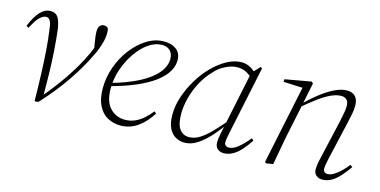

<svg xmlns="http://www.w3.org/2000/svg" viewBox="-55 -729 1976 998"><g transform="rotate(15 933.0 -229.5)"><path d="M159 3Q158 -79 155.5 -144.5Q153 -210 149 -265.5Q145 -321 138 -371Q134 -408 126 -421Q118 -434 105 -434Q90 -434 72 -418Q54 -402 30 -355L17 -362Q40 -417 64.5 -443Q89 -469 119 -469Q146 -469 159 -450.5Q172 -432 179 -387Q185 -336 189 -280Q193 -224 194.5 -162Q196 -100 196 -32L188 -30L192 -35Q218 -66 243 -98.5Q268 -131 290.5 -164.5Q313 -198 333.5 -233Q354 -268 371 -305Q379 -321 385.5 -338.5Q392 -356 398 -375L391 -321L383 -367Q379 -390 377.5 -404.5Q376 -419 376 -427Q376 -449 384.5 -459Q393 -469 406 -469Q413 -469 419.5 -466.5Q426 -464 428 -460Q431 -454 431.5 -446.5Q432 -439 432 -430Q432 -411 426.5 -389.5Q421 -368 412.5 -345Q404 -322 391 -298Q376 -266 355 -230.5Q334 -195 308 -156.5Q282 -118 250 -78Q218 -38 180 3L162 6Z M622 12Q584 12 552.5 -5Q521 -22 502.5 -59Q484 -96 484 -152Q484 -210 504 -266.5Q524 -323 559 -368.5Q594 -414 638 -441.5Q682 -469 730 -469Q771 -469 796.5 -449.5Q822 -430 822 -391Q822 -360 803.5 -329.5Q785 -299 747 -270.5Q709 -242 650 -216.5Q591 -191 510 -170L507 -186Q601 -212 662 -244Q723 -276 753.5 -313Q784 -350 784 -389Q784 -417 768 -433Q752 -449 725 -449Q688 -449 652.5 -424.5Q617 -400 588 -358Q559 -316 541.5 -265Q524 -214 524 -161Q524 -92 556 -57.5Q588 -23 637 -23Q665 -23 689.5 -33.5Q714 -44 735.5 -63Q757 -82 775 -105L786 -96Q771 -72 753 -52Q735 -32 714.5 -17.5Q694 -3 671 4.5Q648 12 622 12Z M966 12Q942 12 919.5 0Q897 -12 883 -39.5Q869 -67 869 -113Q869 -161 885.5 -210.5Q902 -260 930 -306.5Q958 -353 993.5 -389Q1029 -425 1069 -447Q1109 -469 1148 -469Q1165 -469 1181.5 -463Q1198 -457 1212 -445.5Q1226 -434 1235 -418L1220 -395Q1206 -413 1184 -425.5Q1162 -438 1135 -438Q1113 -438 1091.5 -430.5Q1070 -423 1050.5 -410.5Q1031 -398 1014 -379Q983 -348 959.5 -305Q936 -262 924 -216Q912 -170 912 -129Q912 -74 930.5 -48Q949 -22 982 -22Q1011 -22 1039 -39.5Q1067 -57 1099.5 -90.5Q1132 -124 1170 -170L1177 -163H1175Q1143 -116 1108.5 -76Q1074 -36 1038.5 -12Q1003 12 966 12ZM1177 12Q1157 12 1144 0Q1131 -12 1131 -33Q1131 -43 1132 -53.5Q1133 -64 1136.5 -80.5Q1140 -97 1146 -126L1147 -131L1209 -429L1212 -432L1249 -471L1257 -465L1181 -103Q1178 -88 1175 -72.5Q1172 -57 1172 -43Q1172 -34 1179 -28.5Q1186 -23 1196 -23Q1219 -23 1246 -45Q1273 -67 1300 -101L1311 -91Q1293 -64 1272.5 -40Q1252 -16 1228 -2Q1204 12 1177 12Z M1404 6 1398 0 1488 -431 1496 -422 1383 -427 1384 -441 1524 -466 1533 -458 1509 -341 1508 -335 1480 -201Q1469 -151 1460.5 -102.5Q1452 -54 1442 0ZM1708 12Q1688 12 1675 0.5Q1662 -11 1662 -30Q1662 -44 1664.5 -60.5Q1667 -77 1672 -97L1719 -302Q1724 -326 1728.5 -349.5Q1733 -373 1733 -390Q1733 -412 1722 -423Q1711 -434 1693 -434Q1669 -434 1640.5 -421.5Q1612 -409 1576 -383Q1540 -357 1492 -316L1490 -332H1494Q1531 -370 1570 -401Q1609 -432 1646 -450.5Q1683 -469 1713 -469Q1745 -469 1760 -451.5Q1775 -434 1775 -405Q1775 -382 1771 -360.5Q1767 -339 1761 -313L1713 -104Q1710 -89 1707 -73.5Q1704 -58 1704 -46Q1704 -35 1710.5 -29Q1717 -23 1728 -23Q1749 -23 1776.5 -44.5Q1804 -66 1831 -100L1843 -91Q1824 -64 1803 -40Q1782 -16 1758.5 -2Q1735 12 1708 12Z"/></g></svg>

Font: Source Serif 4 48pt Light
Style: Italic
Weight: 300
Italic angle: -12°
Designer: Frank Grießhammer
Foundry: Adobe Systems Incorporated
Version: Version 4.004;hotconv 1.0.116;makeotfexe 2.5.65601